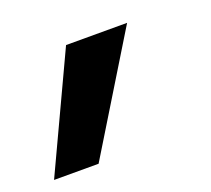

<svg xmlns="http://www.w3.org/2000/svg" viewBox="-143 -186 453 412"><g transform="rotate(-20 84.0 19.5)"><path d="M-82.1 151.3 41.1 -111.9H180.5L19.6 151.3Z"/></g></svg>

Font: Red Hat Display
Style: Italic
Weight: 300
Italic angle: -12°
Designer: Pentagram, MCKL
Foundry: Pentagram, MCKL
Version: Version 1.023